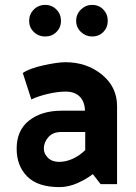

<svg xmlns="http://www.w3.org/2000/svg" viewBox="-20 -752 556 784"><path d="M165 -732Q192 -732 210.5 -713Q229 -694 229 -667Q229 -640 210.5 -621.5Q192 -603 165 -603Q137 -603 118 -621.5Q99 -640 99 -667Q99 -694 118 -713Q137 -732 165 -732ZM356 -732Q384 -732 402 -713Q420 -694 420 -667Q420 -640 402 -621.5Q384 -603 356 -603Q330 -603 310.5 -621.5Q291 -640 291 -667Q291 -694 310.5 -713Q330 -732 356 -732ZM159 -145Q159 -124 176 -107.5Q193 -91 221 -91Q248 -91 275.5 -103Q303 -115 328 -139V-213H230Q196 -213 177.5 -192Q159 -171 159 -145ZM223 12Q134 12 91 -31.5Q48 -75 48 -145Q48 -220 99 -260Q150 -300 232 -300H327Q326 -337 305.5 -357.5Q285 -378 249 -378Q215 -378 175 -368.5Q135 -359 108 -346L73 -454Q101 -473 158.5 -485.5Q216 -498 247 -498Q334 -498 396 -447.5Q458 -397 458 -319V0H391L359 -41Q332 -20 295.5 -4Q259 12 223 12Z"/></svg>

Font: Palanquin Dark
Style: Regular
Weight: 400
Designer: Pria Ravichandran
Version: Version 1.001